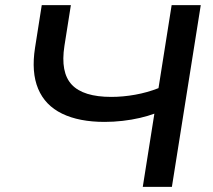

<svg xmlns="http://www.w3.org/2000/svg" viewBox="-20 -725 827 745"><path d="M534 0 579 -284Q555 -275 523 -267.5Q491 -260 455.5 -256Q420 -252 386 -252Q287 -252 221 -284Q155 -316 128 -380.5Q101 -445 116 -540L142 -705H255L230 -547Q214 -444 258.5 -396.5Q303 -349 412 -349Q457 -349 504.5 -357.5Q552 -366 595 -383L646 -705H759L647 0Z"/></svg>

Font: Nunito Sans 10pt SemiExpanded SemiBold
Style: Italic
Weight: 600
Width: 6
Italic angle: -9°
Designer: Vernon Adams
Foundry: Vernon Adams
Version: Version 3.101;gftools[0.9.27]